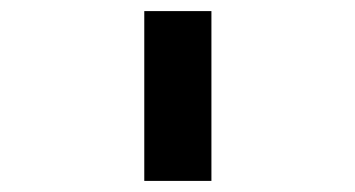

<svg xmlns="http://www.w3.org/2000/svg" viewBox="-20 -720 640 346"><path d="M240 -394H361V-700H240Z"/></svg>

Font: Kode Mono
Style: Bold
Weight: 700
Monospace: yes
Designer: Isa Ozler
Foundry: Kadena LLC
Version: Version 1.206;gftools[0.9.28]